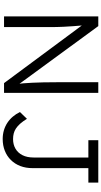

<svg xmlns="http://www.w3.org/2000/svg" viewBox="318 -1058 750 1426"><g transform="rotate(90 693.0 -345.0)"><path d="M102 0V-700H173.8L616.9 -94.6L605 -88.7Q601.3 -112.9 598.8 -142.7Q596.3 -172.4 594.5 -209.6Q592.7 -246.9 591.7 -292.2Q590.7 -337.4 590.7 -392.8V-700H669.7V0H597.3L154.8 -597.2L167.1 -606.5Q171.8 -552 174.6 -511.5Q177.4 -470.9 178.9 -441.2Q180.4 -411.5 180.7 -389.7Q181 -367.8 181 -351.4V0ZM1012.2 10Q978.2 10 947.7 1Q917.3 -8 891.6 -25Q865.9 -42 846 -65.7Q826 -89.3 812 -118L862.4 -170.1Q881.1 -139.8 898.7 -119.9Q916.4 -100.1 934.3 -88.4Q952.1 -76.7 971.5 -71.9Q990.9 -67 1012.9 -67Q1053.6 -67 1084.5 -85Q1115.4 -103 1132.6 -137.1Q1149.8 -171.2 1149.8 -219.6V-626.3H1021.4V-700H1336.1V-626.3H1228.8V-213Q1228.8 -161.6 1213 -120.6Q1197.1 -79.6 1168.1 -50.5Q1139.2 -21.3 1099.7 -5.7Q1060.2 10 1012.2 10Z"/></g></svg>

Font: Lexend Medium
Style: Regular
Weight: 500
Designer: Bonnie Shaver-Troup, Thomas Jockin
Foundry: Lexend
Version: Version 1.005